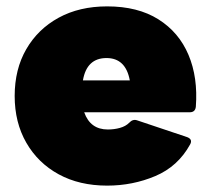

<svg xmlns="http://www.w3.org/2000/svg" viewBox="-20 -572 661 602"><path d="M316 10Q229 10 164 -25.5Q99 -61 62.5 -124.5Q26 -188 26 -271Q26 -355 62.5 -418Q99 -481 164 -516.5Q229 -552 316 -552Q412 -552 476.5 -511.5Q541 -471 571 -400Q601 -329 594 -237Q592 -220 575 -220H244Q263 -166 318 -166Q338 -166 356 -171Q374 -176 385 -187Q396 -199 409 -195L567 -142Q585 -135 576 -119Q538 -50 467 -20Q396 10 316 10ZM314 -390Q252 -390 240 -320H387Q374 -390 314 -390Z"/></svg>

Font: LINE Seed Sans App Heavy
Style: Regular
Weight: 900
Designer: LINE VX Design & Dalton Maag Ltd & Sandoll Inc
Foundry: Dalton Maag Ltd
Version: Version 1.003